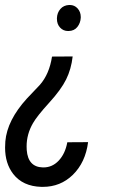

<svg xmlns="http://www.w3.org/2000/svg" viewBox="-34 -558 467 767"><path d="M288.6 -487.3Q287.6 -466.3 275.1 -450.4Q262.7 -434.6 240.2 -434.1Q238.8 -434.1 237.8 -434.1Q218.8 -434.1 206.1 -447.8Q193.4 -461.4 193.4 -482.9Q193.4 -484.4 193.4 -485.8Q194.3 -507.3 207.3 -522.2Q220.2 -537.1 242.2 -538.1Q243.7 -538.1 244.6 -538.1Q263.7 -538.1 276.1 -524.2Q288.6 -510.3 288.6 -490.2Q288.6 -488.8 288.6 -487.3ZM256.3 -332.5Q250.5 -281.7 230.2 -240.7Q210 -199.7 161.9 -147Q113.8 -94.2 97.7 -65.9Q72.3 -22 72.3 26.9Q72.3 34.2 72.8 41.5Q78.1 109.4 137.2 110.8Q138.7 110.8 139.6 110.8Q174.8 110.8 200.2 84Q226.6 56.2 234.9 10.3L317.9 9.8Q307.6 90.8 256.8 140.6Q207.5 188.5 137.2 188.5Q134.3 188.5 131.3 188.5Q57.1 186.5 18.6 136.7Q-13.7 94.7 -13.7 31.7Q-13.7 19.5 -12.7 6.8Q-5.4 -77.6 73.2 -164.1L125.5 -219.2Q163.1 -262.2 173.8 -332Z"/></svg>

Font: MAUL Condensed Italic
Style: Condenced Regular Italic
Weight: 400
Italic angle: -12°
Designer: MAUL
Version: Version 1.0; 2020; ttfautohint (v1.8.3)